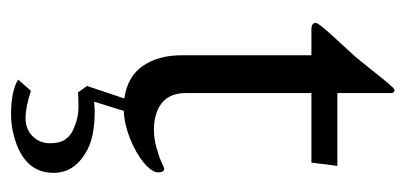

<svg xmlns="http://www.w3.org/2000/svg" viewBox="-218 -314 751 356"><g transform="rotate(90 158.0 -135.5)"><path d="M33.9 -336.9Q22 -336.9 22 -345Q22 -350.3 47.6 -377.9Q73.2 -405.5 81.8 -415.2Q90.3 -424.8 106.9 -445.8Q142.3 -491 146 -491Q152.1 -491 152.1 -483.9V-385H287.1L281 -336.9H152.1V-104Q152.1 -59.1 194.8 -47.9Q206.1 -44.9 221.3 -44.9Q236.6 -44.9 253.5 -49.7Q270.5 -54.4 280.8 -59.2Q291 -64 292 -64Q299.1 -64 299.1 -52.6Q299.1 -41.3 281.4 -26.4Q263.7 -11.5 236.7 -0.7Q209.7 10 185.1 11L168 65.9L185.1 64.9Q230.2 64.9 255.4 77.6Q300 100.1 300 141.1Q300 196.8 231 214.8Q211.9 220 191.2 220Q148.9 220 127 207L147.9 183.1Q178 193.1 198.6 193.1Q219.2 193.1 232.2 179.9Q245.1 166.7 245.1 148.3Q245.1 129.9 238.4 120Q231.7 110.1 220.5 105Q198.5 95 178.2 95Q158 95 150.9 95.9L138.9 79.1L162.1 10Q121.3 4.2 101.7 -24.4Q82 -53 82 -95.9V-336.9Z"/></g></svg>

Font: Linden Hill
Style: Regular
Weight: 400
Version: Version 1.202